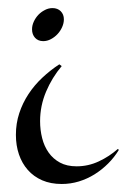

<svg xmlns="http://www.w3.org/2000/svg" viewBox="-20 -442 315 477"><path d="M138.7 -394Q138.7 -384.3 134.3 -374.5Q129.9 -364.7 122.8 -357.2Q115.7 -349.6 106.4 -344.7Q97.2 -339.8 87.4 -339.8Q74.7 -339.8 67.1 -348.1Q59.6 -356.4 59.6 -369.1Q59.6 -378.9 64 -388.4Q68.4 -397.9 75.4 -405.3Q82.5 -412.6 91.6 -417.2Q100.6 -421.9 110.4 -421.9Q123 -421.9 130.9 -414.1Q138.7 -406.2 138.7 -394ZM275.4 -69.8Q264.2 -51.3 248.8 -35.9Q233.4 -20.5 215.1 -9Q196.8 2.4 176 8.8Q155.3 15.1 133.3 15.1Q106 15.1 84.7 5.9Q63.5 -3.4 49.1 -19.8Q34.7 -36.1 27.1 -58.3Q19.5 -80.6 19.5 -106.9Q19.5 -135.3 27.8 -160.6Q36.1 -186 50.8 -208.3Q65.4 -230.5 85.2 -249Q105 -267.6 127.4 -282.2L133.3 -277.8Q109.4 -249.5 94.5 -214.4Q79.6 -179.2 79.6 -141.1Q79.6 -119.1 84.7 -98.9Q89.8 -78.6 100.8 -63Q111.8 -47.4 128.9 -38.1Q146 -28.8 170.4 -28.8Q199.2 -28.8 225.3 -41Q251.5 -53.2 272.5 -71.8Z"/></svg>

Font: Montez
Style: Regular
Weight: 400
Designer: Astigmatic (AOETI)
Foundry: Astigmatic (AOETI)
Version: Version 1.000